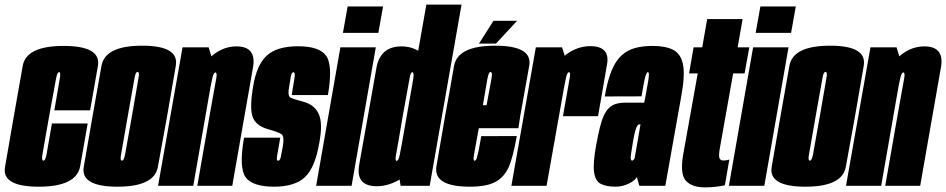

<svg xmlns="http://www.w3.org/2000/svg" viewBox="-49 -805 4099 832"><path d="M119 4Q282.5 4 298.5 -84.8Q314.5 -173.5 331 -270H176Q158 -167 153 -138Q148 -109 139.5 -109Q130 -109 135.2 -137.8Q140.5 -166.5 163.5 -299Q189 -437.5 194 -465Q199 -492.5 207.5 -492.5Q215 -492.5 210.2 -465.2Q205.5 -438 186.5 -327H341.5Q360 -431.5 375.2 -518.8Q390.5 -606 227 -606Q65 -606 49.5 -520Q34 -434 10.5 -299Q-12 -167 -27.2 -81.5Q-42.5 4 119 4Z M460 4Q620 4 635.2 -82Q650.5 -168 675 -301Q697.5 -433 712.8 -520Q728 -607 567.5 -607Q406.5 -607 390.8 -520.2Q375 -433.5 352 -301Q329 -168.5 314 -82.2Q299 4 460 4ZM479.5 -109Q470.5 -109 475.5 -135.2Q480.5 -161.5 504.5 -301Q529.5 -440 534 -466.8Q538.5 -493.5 547 -493.5Q556.5 -493.5 551.2 -467Q546 -440.5 522.5 -301Q498 -162 493 -135.5Q488 -109 479.5 -109Z M636 0H788.5L879.5 -521L855 -600H742ZM806 0H957.5L1013.5 -320Q1030.5 -419.5 1047.2 -511.8Q1064 -604 975.5 -604Q908.5 -604 854.8 -549.2Q801 -494.5 783.5 -398.5L857 -394Q866 -444.5 871.5 -467.8Q877 -491 884.5 -491Q892.5 -491 888.2 -465.8Q884 -440.5 864 -331.5Z M1138.5 4Q1228.5 4 1272.5 -37.5Q1316.5 -79 1334.5 -185.5Q1350.5 -269.5 1332.8 -309.8Q1315 -350 1268 -363.5Q1224 -375 1210 -382Q1196 -389 1204.5 -432.5Q1208.5 -460 1211.8 -476Q1215 -492 1222.5 -492Q1231 -492 1227.2 -467.5Q1223.5 -443 1215 -393H1372Q1394 -521.5 1364.5 -563Q1335 -604.5 1243 -604.5Q1151 -604.5 1107 -564Q1063 -523.5 1048 -431Q1032.5 -341 1045 -301Q1057.5 -261 1111.5 -245.5Q1158 -232.5 1171 -223.2Q1184 -214 1176.5 -170Q1171.5 -141 1167.8 -124.8Q1164 -108.5 1156.5 -108.5Q1148 -108.5 1151.8 -130Q1155.5 -151.5 1165.5 -208.5H1008.5Q985.5 -77.5 1015.5 -36.8Q1045.5 4 1138.5 4Z M1321 0H1474.5L1579.5 -600H1426ZM1457.5 -777 1437 -662.5H1590.5L1611 -777Z M1687 0H1813L1951 -785H1798.5L1674 -78ZM1584 2Q1638.5 2 1693.2 -33.5Q1748 -69 1764.5 -159.5L1699 -216Q1688 -156 1682.8 -132Q1677.5 -108 1670 -108Q1662 -108 1667.2 -134.8Q1672.5 -161.5 1696 -301Q1721.5 -438.5 1725.8 -465.2Q1730 -492 1737.5 -492Q1745.5 -492 1742.5 -468.8Q1739.5 -445.5 1729.5 -387.5L1813.5 -441Q1830 -531.5 1787.8 -567.8Q1745.5 -604 1691 -604Q1599 -604 1582.2 -511.2Q1565.5 -418.5 1545 -301Q1524 -184.5 1507.5 -91.2Q1491 2 1584 2Z M1987.5 4 2007.5 -108.5Q2000 -108.5 2005.5 -137.5Q2010 -165 2035.5 -303Q2059 -437.5 2063.5 -466Q2069 -493 2076.5 -493Q2086 -493 2081 -466Q2076 -440.5 2059.5 -349H2030.5L2013 -249.5H2197.5Q2202 -275.5 2205.5 -303Q2229.5 -434.5 2244.5 -521Q2259 -607 2096.5 -607Q1934.5 -607 1918.5 -519.5Q1904 -433.5 1880 -303.5Q1858.5 -177 1842.5 -86Q1826 4 1987.5 4ZM2007.5 -108.5 1987.5 4Q2061.5 4 2100 -18Q2137 -39 2156 -82Q2174 -123.5 2190.5 -215.5L2036.5 -215Q2029.5 -179 2025 -152Q2019 -126 2016.5 -117.5Q2012 -108.5 2007.5 -108.5ZM2026.5 -616H2100L2192 -715H2089.5Z M2390.5 -301.5H2542.5Q2567.5 -447.5 2581.5 -526.2Q2595.5 -605 2508.5 -605Q2453.5 -605 2404 -568.5Q2354.5 -532 2336.5 -428L2394.5 -423Q2398.5 -445.5 2403.8 -468.8Q2409 -492 2416.5 -492Q2424.5 -492 2419.5 -466Q2414.5 -440 2390.5 -301.5ZM2167 0H2319.5L2412 -520.5L2386.5 -600H2273Z M2619 4Q2635.5 4 2650.2 0Q2665 -4 2677.5 -10.2Q2690 -16.5 2698.5 -23.8Q2707 -31 2710.5 -38L2721.5 0H2834L2903.5 -390Q2920 -480 2910.5 -526.2Q2901 -572.5 2867.8 -589.2Q2834.5 -606 2779 -606Q2736.5 -606 2703.2 -597Q2670 -588 2644.5 -565Q2619 -542 2601.2 -498.8Q2583.5 -455.5 2571.5 -387L2731 -387.5Q2738.5 -433 2743.2 -455.5Q2748 -478 2751.8 -485.2Q2755.5 -492.5 2758.5 -492.5Q2762 -492.5 2762.8 -484.8Q2763.5 -477 2760 -454.2Q2756.5 -431.5 2748 -387.5L2742.5 -360H2659Q2638 -360 2620.8 -355Q2603.5 -350 2590.8 -338Q2578 -326 2568.2 -305.5Q2558.5 -285 2550.8 -253.8Q2543 -222.5 2535 -179.5Q2520 -99 2525.2 -59.8Q2530.5 -20.5 2554.5 -8.2Q2578.5 4 2619 4ZM2690 -109Q2686.5 -109 2684.8 -114.2Q2683 -119.5 2685.2 -136.2Q2687.5 -153 2693.5 -188Q2698 -215 2702 -231Q2706 -247 2709.5 -254.2Q2713 -261.5 2715.8 -263.8Q2718.5 -266 2721.5 -266H2726.5L2701 -119Q2699.5 -116 2697.5 -113.8Q2695.5 -111.5 2693.8 -110.2Q2692 -109 2690 -109Z M3006 7Q3049 7 3092 -2L3111.5 -114Q3102 -109.5 3085.5 -109.5Q3073.5 -109.5 3069 -118.8Q3064.5 -128 3070 -161L3128 -487H3177.5L3198 -600H3147.5L3169 -722.5H3015.5L2994 -600H2956.5L2937 -487H2974.5L2911.5 -135.5Q2897 -51 2923 -22Q2949 7 3006 7Z M3109.5 0H3263L3368 -600H3214.5ZM3246 -777 3225.5 -662.5H3379L3399.5 -777Z M3441 4Q3601 4 3616.2 -82Q3631.5 -168 3656 -301Q3678.5 -433 3693.8 -520Q3709 -607 3548.5 -607Q3387.5 -607 3371.8 -520.2Q3356 -433.5 3333 -301Q3310 -168.5 3295 -82.2Q3280 4 3441 4ZM3460.5 -109Q3451.5 -109 3456.5 -135.2Q3461.5 -161.5 3485.5 -301Q3510.5 -440 3515 -466.8Q3519.5 -493.5 3528 -493.5Q3537.5 -493.5 3532.2 -467Q3527 -440.5 3503.5 -301Q3479 -162 3474 -135.5Q3469 -109 3460.5 -109Z M3617 0H3769.5L3860.5 -521L3836 -600H3723ZM3787 0H3938.5L3994.5 -320Q4011.5 -419.5 4028.2 -511.8Q4045 -604 3956.5 -604Q3889.5 -604 3835.8 -549.2Q3782 -494.5 3764.5 -398.5L3838 -394Q3847 -444.5 3852.5 -467.8Q3858 -491 3865.5 -491Q3873.5 -491 3869.2 -465.8Q3865 -440.5 3845 -331.5Z"/></svg>

Font: Anybody UltraCondensed ExtraBold
Style: Italic
Weight: 800
Width: 1
Italic angle: -10°
Version: Version 1.113;gftools[0.9.25]